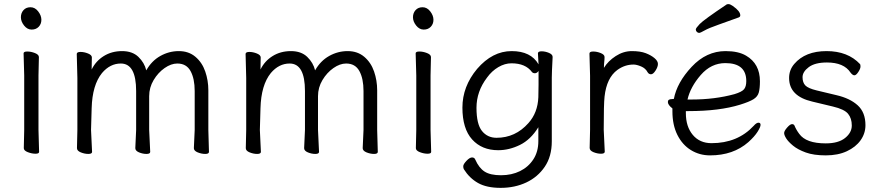

<svg xmlns="http://www.w3.org/2000/svg" viewBox="-20 -733 4261 928"><path d="M95 -17 97 -105V-368L94 -475Q94 -484 112 -484Q130 -484 149 -476.5Q168 -469 168 -457L166 -368V-105L169 1Q169 10 151.5 10Q134 10 114.5 2.5Q95 -5 95 -17ZM127.5 -698Q149 -698 164.5 -678Q180 -658 180 -637.5Q180 -617 167 -603.5Q154 -590 133 -590Q112 -590 96.5 -609.5Q81 -629 81 -649.5Q81 -670 93.5 -684Q106 -698 127.5 -698Z M917 -17 921 -105V-293Q921 -353 901 -389.5Q881 -426 837 -426Q807 -426 775.5 -404Q744 -382 722.5 -346Q701 -310 701 -268V-105L706 1Q706 11 688 11Q670 11 652 3.5Q634 -4 634 -17L638 -105V-293Q638 -426 564 -426Q512 -426 473 -380Q426 -322 423 -210Q421 -156 420 -105L425 1Q425 11 407 11Q389 11 370.5 3.5Q352 -4 352 -17L354 -105V-356L351 -472Q351 -482 369 -482Q387 -482 405.5 -474.5Q424 -467 424 -455.5Q424 -444 423.5 -430.5Q423 -417 423 -397Q443 -438 481.5 -462Q520 -486 570 -486Q620 -486 649 -458Q678 -430 687 -393Q713 -439 755 -462.5Q797 -486 844.5 -486Q892 -486 924.5 -458.5Q957 -431 972 -387.5Q987 -344 987 -297V-105L990 1Q990 11 972 11Q954 11 935.5 3.5Q917 -4 917 -17Z M1733 -17 1737 -105V-293Q1737 -353 1717 -389.5Q1697 -426 1653 -426Q1623 -426 1591.5 -404Q1560 -382 1538.5 -346Q1517 -310 1517 -268V-105L1522 1Q1522 11 1504 11Q1486 11 1468 3.5Q1450 -4 1450 -17L1454 -105V-293Q1454 -426 1380 -426Q1328 -426 1289 -380Q1242 -322 1239 -210Q1237 -156 1236 -105L1241 1Q1241 11 1223 11Q1205 11 1186.5 3.5Q1168 -4 1168 -17L1170 -105V-356L1167 -472Q1167 -482 1185 -482Q1203 -482 1221.5 -474.5Q1240 -467 1240 -455.5Q1240 -444 1239.5 -430.5Q1239 -417 1239 -397Q1259 -438 1297.5 -462Q1336 -486 1386 -486Q1436 -486 1465 -458Q1494 -430 1503 -393Q1529 -439 1571 -462.5Q1613 -486 1660.5 -486Q1708 -486 1740.5 -458.5Q1773 -431 1788 -387.5Q1803 -344 1803 -297V-105L1806 1Q1806 11 1788 11Q1770 11 1751.5 3.5Q1733 -4 1733 -17Z M1990 -17 1992 -105V-368L1989 -475Q1989 -484 2007 -484Q2025 -484 2044 -476.5Q2063 -469 2063 -457L2061 -368V-105L2064 1Q2064 10 2046.5 10Q2029 10 2009.5 2.5Q1990 -5 1990 -17ZM2022.5 -698Q2044 -698 2059.5 -678Q2075 -658 2075 -637.5Q2075 -617 2062 -603.5Q2049 -590 2028 -590Q2007 -590 1991.5 -609.5Q1976 -629 1976 -649.5Q1976 -670 1988.5 -684Q2001 -698 2022.5 -698Z M2583 -390Q2575 -379 2565.5 -379Q2556 -379 2551 -385Q2520 -427 2452 -427Q2420 -427 2388.5 -408.5Q2357 -390 2334 -358Q2283 -291 2283 -212Q2283 -133 2309.5 -100Q2336 -67 2380 -67Q2471 -67 2534 -138Q2579 -188 2582 -263Q2583 -290 2583 -324ZM2651 -457Q2647 -381 2647 -358V-50Q2647 23 2613 73Q2579 123 2523.5 149Q2468 175 2400 175Q2332 175 2290.5 151.5Q2249 128 2222 85Q2219 80 2219 70.5Q2219 61 2234.5 44.5Q2250 28 2261.5 28Q2273 28 2277 38Q2295 79 2322.5 96.5Q2350 114 2401.5 114Q2453 114 2493.5 94Q2534 74 2558 37Q2582 0 2582 -51V-118Q2545 -58 2493 -32.5Q2441 -7 2388 -7Q2309 -7 2262 -59Q2215 -111 2215 -213Q2215 -315 2286 -400Q2360 -486 2453 -486Q2546 -486 2583 -422L2580 -475Q2580 -485 2597.5 -485Q2615 -485 2633 -477.5Q2651 -470 2651 -458Z M2830 -18 2832 -106V-367L2829 -474Q2829 -484 2847 -484Q2865 -484 2883.5 -476.5Q2902 -469 2902 -457.5Q2902 -446 2900.5 -434Q2899 -422 2899 -405Q2919 -438 2956 -462Q2993 -486 3034 -486Q3075 -486 3101 -476Q3127 -466 3143.5 -452Q3160 -438 3160 -424Q3160 -410 3148.5 -392Q3137 -374 3126.5 -374Q3116 -374 3110 -384Q3100 -403 3078.5 -412Q3057 -421 3042 -421Q3000 -421 2964 -395Q2912 -357 2902 -266Q2898 -230 2898 -106L2903 0Q2903 10 2885 10Q2867 10 2848.5 2.5Q2830 -5 2830 -18Z M3323 -252Q3435 -252 3530 -278Q3566 -289 3576.5 -302Q3587 -315 3587 -341Q3587 -428 3486 -428Q3417 -428 3367 -370.5Q3317 -313 3303 -252ZM3227 -254 3237 -255Q3252 -334 3323 -410Q3394 -486 3487 -486Q3549 -486 3586 -464Q3653 -425 3653 -340Q3653 -306 3647.5 -286Q3642 -266 3622 -253.5Q3602 -241 3557 -227Q3457 -196 3308 -196H3295V-186Q3295 -121 3328.5 -81Q3362 -41 3419 -41Q3545 -41 3623 -125Q3636 -140 3646 -140Q3656 -140 3656 -129.5Q3656 -119 3641.5 -96Q3627 -73 3597 -46Q3524 18 3412 18Q3361 18 3319.5 -7.5Q3278 -33 3254 -81Q3230 -129 3230 -195V-209Q3208 -226 3208 -240Q3208 -254 3227 -254ZM3551 -649Q3502 -631 3453.5 -614Q3405 -597 3385 -585.5Q3365 -574 3359 -574Q3353 -574 3348 -579Q3343 -584 3343 -590.5Q3343 -597 3362 -617Q3381 -637 3493 -712Q3495 -713 3502 -713Q3509 -713 3522 -704Q3558 -679 3558 -659Q3558 -652 3551 -649Z M3906 -242Q3794 -268 3794 -356Q3794 -395 3819 -424Q3872 -486 3975 -486Q4078 -486 4137 -423Q4139 -421 4139 -411Q4139 -401 4128.5 -385Q4118 -369 4109.5 -369Q4101 -369 4091 -382Q4059 -431 3977 -431Q3919 -431 3889 -408.5Q3859 -386 3859 -360Q3859 -334 3872.5 -320Q3886 -306 3927 -296L4023 -273Q4088 -258 4125.5 -224Q4163 -190 4163 -128Q4163 -88 4139.5 -55Q4116 -22 4073 -2Q4030 18 3971.5 18Q3913 18 3874.5 4Q3836 -10 3813 -29Q3790 -48 3780 -64Q3770 -80 3770 -90Q3770 -100 3784.5 -116.5Q3799 -133 3808 -133Q3817 -133 3820 -126Q3828 -106 3843 -86Q3876 -40 3971 -40Q4032 -40 4064.5 -66Q4097 -92 4097 -126.5Q4097 -161 4079 -183Q4061 -205 4006 -218Z"/></svg>

Font: LXGW WenKai
Style: Regular
Weight: 400
Designer: LXGW / Fontworks Inc.
Foundry: LXGW / Fontworks Inc.
Version: Version 1.520; June 14, 2025